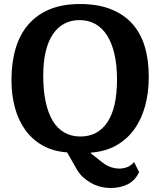

<svg xmlns="http://www.w3.org/2000/svg" viewBox="-20 -750 796 955"><path d="M720 -368Q720 -453 699.5 -520Q679 -587 636.5 -633.5Q594 -680 529.5 -705Q465 -730 378 -730Q291 -730 227 -703.5Q163 -677 120.5 -627.5Q78 -578 57.5 -508Q37 -438 37 -352Q37 -277 54.5 -213.5Q72 -150 106.5 -102.5Q141 -55 193 -26Q245 3 314 8L364 96Q387 134 432 159.5Q477 185 531 185Q579 185 615.5 166.5Q652 148 672 106L647 56Q632 74 612 81.5Q592 89 571 88.5Q550 88 529.5 80.5Q509 73 492 60L432 13V9Q504 4 558 -26.5Q612 -57 648 -107Q684 -157 702 -223.5Q720 -290 720 -368ZM195 -374Q195 -443 207.5 -494.5Q220 -546 243.5 -580.5Q267 -615 300.5 -632.5Q334 -650 376 -650Q420 -650 454.5 -630.5Q489 -611 513 -573Q537 -535 549.5 -480Q562 -425 562 -354Q562 -284 550 -231Q538 -178 514.5 -142.5Q491 -107 457 -89Q423 -71 380 -71Q335 -71 300 -91Q265 -111 242 -149.5Q219 -188 207 -244.5Q195 -301 195 -374Z"/></svg>

Font: GradeGX
Style: Regular
Weight: 100
Width: 1
Designer: Adam Twardoch
Foundry: Adam Twardoch
Version: Version 2.002; DEVELOPMENT